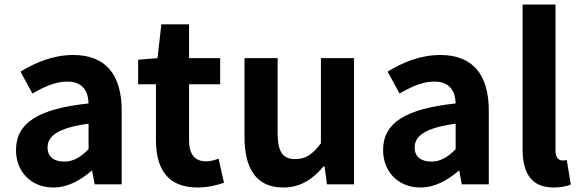

<svg xmlns="http://www.w3.org/2000/svg" viewBox="-20 -818 2575 852"><path d="M217 14C281 14 337 -18 386 -60H389L400 0H520V-327C520 -489 447 -574 305 -574C217 -574 137 -541 71 -500L124 -403C176 -433 226 -456 278 -456C347 -456 371 -414 373 -359C148 -335 51 -272 51 -152C51 -57 117 14 217 14ZM265 -101C222 -101 191 -120 191 -164C191 -214 237 -251 373 -269V-156C338 -121 307 -101 265 -101Z M856 14C905 14 944 3 974 -7L950 -114C935 -108 913 -102 895 -102C845 -102 819 -132 819 -196V-444H957V-560H819V-710H696L679 -560L593 -553V-444H672V-196C672 -70 723 14 856 14Z M1237 14C1314 14 1368 -23 1416 -80H1420L1431 0H1551V-560H1404V-182C1366 -132 1336 -112 1290 -112C1236 -112 1212 -142 1212 -229V-560H1065V-210C1065 -70 1117 14 1237 14Z M1846 14C1910 14 1966 -18 2015 -60H2018L2029 0H2149V-327C2149 -489 2076 -574 1934 -574C1846 -574 1766 -541 1700 -500L1753 -403C1805 -433 1855 -456 1907 -456C1976 -456 2000 -414 2002 -359C1777 -335 1680 -272 1680 -152C1680 -57 1746 14 1846 14ZM1894 -101C1851 -101 1820 -120 1820 -164C1820 -214 1866 -251 2002 -269V-156C1967 -121 1936 -101 1894 -101Z M2437 14C2471 14 2496 8 2513 1L2495 -108C2485 -106 2481 -106 2475 -106C2461 -106 2445 -117 2445 -150V-798H2299V-157C2299 -53 2335 14 2437 14Z"/></svg>

Font: Genne Gothic Bold
Style: Regular
Weight: 700
Designer: Ryoko NISHIZUKA (kana & ideographs); Paul D. Hunt (Latin, Greek & Cyrillic); Wenlong ZHANG (bopomofo); Sandoll Communica
Foundry: Adobe Systems Incorporated
Version: Version 1.004;PS 1.004;hotconv 16.6.51;makeotf.lib2.5.65220